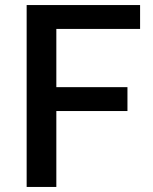

<svg xmlns="http://www.w3.org/2000/svg" viewBox="-20 -740 606 760"><path d="M534.5 -720H85.5V0H203V-300.5H484.5V-395H203V-625.5H534.5Z"/></svg>

Font: Lato Semibold
Style: Regular
Weight: 600
Designer: Lukasz Dziedzic
Foundry: tyPoland Lukasz Dziedzic
Version: Version 2.006; 2014-01-15